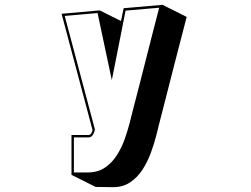

<svg xmlns="http://www.w3.org/2000/svg" viewBox="-20 -583 1040 795"><path d="M276 141V-24H346Q354 -24 358.5 -32Q363 -40 363 -45L235 -526L393 -540L481 -496L492 -549L653 -563L753 -513Q753 -513 745.5 -484Q738 -455 725.5 -407Q713 -359 698 -300.5Q683 -242 668 -183Q653 -124 640 -74Q635 -53 626.5 -20Q618 13 604.5 50Q591 87 570 119.5Q549 152 518 172.5Q487 193 444 192L376 191ZM344 131Q385 131 414.5 111Q444 91 464 59.5Q484 28 496.5 -7.5Q509 -43 517 -74.5Q525 -106 530 -126Q543 -176 558 -234Q573 -292 587 -348Q601 -404 613 -450Q625 -496 632 -523.5Q639 -551 639 -551L500 -539L443 -251L384 -529L248 -517L373 -47Q373 -47 371 -39Q369 -31 363 -22.5Q357 -14 346 -14H286V131Z"/></svg>

Font: Rampart One
Style: Regular
Weight: 400
Designer: Fontworks Inc.
Foundry: Fontworks Inc.
Version: Version 1.100